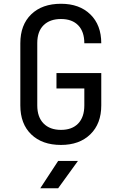

<svg xmlns="http://www.w3.org/2000/svg" viewBox="-20 -760 640 1020"><path d="M304 10Q204 10 146 -46Q88 -102 88 -200V-530Q88 -628 146 -684Q204 -740 304 -740Q402 -740 460 -683.5Q518 -627 518 -530H428Q428 -592 395.5 -625.5Q363 -659 304 -659Q245 -659 211.5 -626Q178 -593 178 -531V-200Q178 -138 211.5 -104Q245 -70 304 -70Q363 -70 395.5 -104Q428 -138 428 -200V-290H280V-372H518V-200Q518 -103 460 -46.5Q402 10 304 10ZM194 240 289 95H394L289 240Z"/></svg>

Font: NKDuy Mono
Style: Regular
Weight: 400
Monospace: yes
Designer: NKDuy
Foundry: NKDuy
Version: Version 2.251; ttfautohint (v1.8.4.7-5d5b)